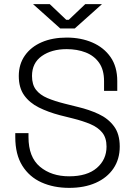

<svg xmlns="http://www.w3.org/2000/svg" viewBox="-20 -896 656 930"><path d="M315 14Q240 14 181 -12.5Q122 -39 88 -93.5Q54 -148 54 -232V-251H118V-232Q118 -135 173.5 -88.5Q229 -42 315 -42Q402 -42 449 -82.5Q496 -123 496 -186Q496 -228 475.5 -253.5Q455 -279 418.5 -294.5Q382 -310 334 -322L270 -338Q213 -353 168 -375.5Q123 -398 97 -434.5Q71 -471 71 -528Q71 -585 100.5 -627Q130 -669 182 -691.5Q234 -714 303 -714Q372 -714 427.5 -690Q483 -666 515.5 -619.5Q548 -573 548 -503V-456H484V-503Q484 -558 460 -592Q436 -626 395 -642Q354 -658 303 -658Q230 -658 182.5 -624.5Q135 -591 135 -528Q135 -486 154.5 -461Q174 -436 209.5 -421Q245 -406 293 -394L357 -378Q412 -365 458 -343.5Q504 -322 532 -284.5Q560 -247 560 -186Q560 -125 529.5 -80Q499 -35 444 -10.5Q389 14 315 14ZM272 -758 140 -876H221L301 -800H313L393 -876H474L342 -758Z"/></svg>

Font: Space Grotesk Light Light
Style: Regular
Weight: 300
Version: Version 2.000